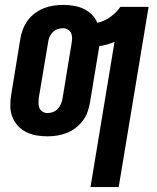

<svg xmlns="http://www.w3.org/2000/svg" viewBox="-20 -548 640 783"><path d="M349 215 447 -377Q432 -371 416.5 -366.5Q401 -362 385 -360L347 -130Q344 -111 337 -91.5Q330 -72 317.5 -55.5Q305 -39 288 -26Q271 -13 251.5 -5.5Q232 2 212.5 5Q193 8 173 8Q150 8 127.5 4Q105 0 85.5 -10Q66 -20 51.5 -36.5Q37 -53 29.5 -73.5Q22 -94 22 -117.5Q22 -141 26 -164L63 -390Q66 -409 73.5 -428.5Q81 -448 93 -464.5Q105 -481 122.5 -494Q140 -507 159 -514.5Q178 -522 198 -525Q218 -528 237 -528Q259 -528 280.5 -524.5Q302 -521 321 -512Q340 -503 354.5 -488.5Q369 -474 377 -455Q405 -461 429.5 -478.5Q454 -496 471 -520H586L464 215ZM173 -87Q185 -87 196 -91Q207 -95 215.5 -104Q224 -113 228.5 -124Q233 -135 235 -146L272 -372Q274 -382 274 -393Q274 -404 270 -413Q266 -422 256.5 -427.5Q247 -433 237 -433Q226 -433 214.5 -429Q203 -425 194.5 -416Q186 -407 181.5 -396Q177 -385 176 -374L138 -148Q137 -138 137 -127Q137 -116 141 -107Q145 -98 154 -92.5Q163 -87 173 -87Z"/></svg>

Font: Iosevka Extrabold Extended
Style: Italic
Weight: 800
Width: 7
Italic angle: -9°
Monospace: yes
Designer: Belleve Invis
Foundry: Belleve Invis
Version: Version 32.5.0; ttfautohint (v1.8.4)